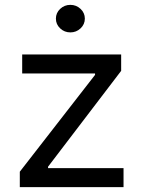

<svg xmlns="http://www.w3.org/2000/svg" viewBox="-20 -770 581 790"><path d="M61.5 0V-63.5L371.1 -461.9V-467.8H71.3V-545.9H478.5V-478.5L177.7 -84V-78.1H488.3V0ZM269.5 -636.7Q245.1 -636.7 227.5 -653.3Q210 -669.9 210 -693.4Q210 -716.8 227.5 -733.4Q245.1 -750 269.5 -750Q293.9 -750 311.5 -733.4Q329.1 -716.8 329.1 -693.4Q329.1 -669.9 311.5 -653.3Q293.9 -636.7 269.5 -636.7Z"/></svg>

Font: GitLab Sans
Style: Regular
Weight: 400
Designer: Rasmus Andersson
Foundry: Modifications by GitLab B.V., manufactured by rsms
Version: Version 4.000;git-c8fb6b7